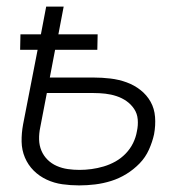

<svg xmlns="http://www.w3.org/2000/svg" viewBox="-20 -550 590 582"><path d="M220 12Q194 12 169 8.5Q144 5 121.5 -5.5Q99 -16 82 -33Q65 -50 55.5 -72.5Q46 -95 45.5 -120.5Q45 -146 50 -173L94 -399H41L42 -446H104L120 -530H173L157 -446H276L275 -399H147L131 -315H263Q289 -315 314.5 -312Q340 -309 363.5 -300.5Q387 -292 406 -277Q425 -262 436.5 -241.5Q448 -221 450 -195.5Q452 -170 447 -143Q442 -120 431.5 -96.5Q421 -73 403 -54.5Q385 -36 363 -22.5Q341 -9 317 -1.5Q293 6 268.5 9Q244 12 220 12ZM221 -35Q239 -35 257.5 -37.5Q276 -40 294.5 -45.5Q313 -51 330 -60.5Q347 -70 361 -84.5Q375 -99 383.5 -116.5Q392 -134 395 -152Q399 -170 397.5 -188Q396 -206 386.5 -220Q377 -234 363.5 -243.5Q350 -253 333.5 -258.5Q317 -264 299.5 -266Q282 -268 264 -268H122L102 -164Q98 -145 98.5 -127Q99 -109 105.5 -93.5Q112 -78 124 -66Q136 -54 152 -47Q168 -40 185.5 -37.5Q203 -35 221 -35Z"/></svg>

Font: Lode Dark Term
Style: Italic
Weight: 400
Italic angle: -11°
Monospace: yes
Designer: Belleve Invis
Foundry: Belleve Invis
Version: Version 29.2.0